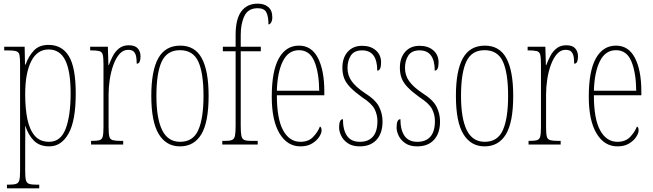

<svg xmlns="http://www.w3.org/2000/svg" viewBox="-20 -792 3577 1052"><path d="M18 240V220H23Q54 220 68 215.5Q82 211 86 195Q90 179 90 144V-441Q90 -476 86.5 -491.5Q83 -507 68 -511.5Q53 -516 18 -516H3V-536H115L117 -438H120Q137 -485 166 -515.5Q195 -546 246 -546Q320 -546 357.5 -484Q395 -422 395 -280Q395 -130 355.5 -60Q316 10 250 10Q197 10 166 -21Q135 -52 119 -102H118Q119 -83 118.5 -52.5Q118 -22 118 14V144Q118 179 122 195Q126 211 140 215.5Q154 220 184 220H195V240ZM249 -15Q313 -15 340 -87Q367 -159 367 -280Q367 -403 337.5 -462Q308 -521 246 -521Q184 -521 151 -456.5Q118 -392 118 -276Q118 -198 130 -139.5Q142 -81 170.5 -48Q199 -15 249 -15Z M479 0V-20H480Q511 -20 525 -24Q539 -28 543 -44Q547 -60 547 -96V-440Q547 -476 543 -492Q539 -508 524 -512Q509 -516 477 -516H474V-536H571L574 -435H576Q585 -459 598 -484.5Q611 -510 632.5 -527Q654 -544 686 -544Q720 -544 735 -526.5Q750 -509 750 -483Q750 -466 745.5 -454.5Q741 -443 729 -443Q729 -462 726.5 -479Q724 -496 714.5 -507.5Q705 -519 682 -519Q655 -519 635 -496.5Q615 -474 601.5 -437Q588 -400 581.5 -357.5Q575 -315 575 -274V-96Q575 -60 579 -44Q583 -28 598 -24Q613 -20 644 -20H655V0Z M966 10Q891 10 850 -57Q809 -124 809 -267Q809 -405 847.5 -473.5Q886 -542 968 -542Q1048 -542 1085.5 -473Q1123 -404 1123 -267Q1123 -122 1083 -56Q1043 10 966 10ZM967 -15Q1038 -15 1066.5 -79.5Q1095 -144 1095 -267Q1095 -392 1066.5 -454.5Q1038 -517 966 -517Q895 -517 866 -454.5Q837 -392 837 -267Q837 -143 868.5 -79Q900 -15 967 -15Z M1198 0V-20H1215Q1240 -20 1252 -25.5Q1264 -31 1267.5 -48.5Q1271 -66 1271 -103V-511H1201V-536H1271V-601Q1271 -688 1302.5 -730Q1334 -772 1392 -772Q1428 -772 1450 -753.5Q1472 -735 1472 -697Q1472 -680 1465.5 -669Q1459 -658 1451 -658Q1451 -701 1439.5 -724Q1428 -747 1392 -747Q1340 -747 1319.5 -705Q1299 -663 1299 -600V-536H1409V-511H1299V-103Q1299 -66 1302.5 -48.5Q1306 -31 1318 -25.5Q1330 -20 1355 -20H1392V0Z M1626 10Q1554 10 1511.5 -61Q1469 -132 1469 -262Q1469 -403 1508 -472.5Q1547 -542 1618 -542Q1687 -542 1722 -474.5Q1757 -407 1757 -291V-270H1497Q1497 -140 1531.5 -77.5Q1566 -15 1626 -15Q1670 -15 1695.5 -41.5Q1721 -68 1733 -99Q1737 -97 1739.5 -92Q1742 -87 1742 -77Q1742 -62 1728.5 -41.5Q1715 -21 1689.5 -5.5Q1664 10 1626 10ZM1729 -295Q1728 -394 1702.5 -455.5Q1677 -517 1618 -517Q1560 -517 1530 -457Q1500 -397 1497 -295Z M1951 10Q1911 10 1886 -7Q1861 -24 1849.5 -48Q1838 -72 1838 -93Q1838 -139 1859 -139Q1859 -80 1881.5 -47.5Q1904 -15 1952 -15Q1998 -15 2023 -43Q2048 -71 2048 -129Q2048 -163 2032.5 -194Q2017 -225 1964 -259Q1924 -288 1900 -312.5Q1876 -337 1866 -362.5Q1856 -388 1856 -421Q1856 -475 1885 -508Q1914 -541 1964 -541Q2011 -541 2039.5 -516Q2068 -491 2068 -450Q2068 -405 2047 -405Q2047 -516 1964 -516Q1921 -516 1902.5 -488Q1884 -460 1884 -420Q1884 -379 1907 -347Q1930 -315 1978 -283Q2037 -246 2056.5 -208Q2076 -170 2076 -126Q2076 -62 2043 -26Q2010 10 1951 10Z M2266 10Q2226 10 2201 -7Q2176 -24 2164.5 -48Q2153 -72 2153 -93Q2153 -139 2174 -139Q2174 -80 2196.5 -47.5Q2219 -15 2267 -15Q2313 -15 2338 -43Q2363 -71 2363 -129Q2363 -163 2347.5 -194Q2332 -225 2279 -259Q2239 -288 2215 -312.5Q2191 -337 2181 -362.5Q2171 -388 2171 -421Q2171 -475 2200 -508Q2229 -541 2279 -541Q2326 -541 2354.5 -516Q2383 -491 2383 -450Q2383 -405 2362 -405Q2362 -516 2279 -516Q2236 -516 2217.5 -488Q2199 -460 2199 -420Q2199 -379 2222 -347Q2245 -315 2293 -283Q2352 -246 2371.5 -208Q2391 -170 2391 -126Q2391 -62 2358 -26Q2325 10 2266 10Z M2635 10Q2560 10 2519 -57Q2478 -124 2478 -267Q2478 -405 2516.5 -473.5Q2555 -542 2637 -542Q2717 -542 2754.5 -473Q2792 -404 2792 -267Q2792 -122 2752 -56Q2712 10 2635 10ZM2636 -15Q2707 -15 2735.5 -79.5Q2764 -144 2764 -267Q2764 -392 2735.5 -454.5Q2707 -517 2635 -517Q2564 -517 2535 -454.5Q2506 -392 2506 -267Q2506 -143 2537.5 -79Q2569 -15 2636 -15Z M2876 0V-20H2877Q2908 -20 2922 -24Q2936 -28 2940 -44Q2944 -60 2944 -96V-440Q2944 -476 2940 -492Q2936 -508 2921 -512Q2906 -516 2874 -516H2871V-536H2968L2971 -435H2973Q2982 -459 2995 -484.5Q3008 -510 3029.5 -527Q3051 -544 3083 -544Q3117 -544 3132 -526.5Q3147 -509 3147 -483Q3147 -466 3142.5 -454.5Q3138 -443 3126 -443Q3126 -462 3123.5 -479Q3121 -496 3111.5 -507.5Q3102 -519 3079 -519Q3052 -519 3032 -496.5Q3012 -474 2998.5 -437Q2985 -400 2978.5 -357.5Q2972 -315 2972 -274V-96Q2972 -60 2976 -44Q2980 -28 2995 -24Q3010 -20 3041 -20H3052V0Z M3363 10Q3291 10 3248.5 -61Q3206 -132 3206 -262Q3206 -403 3245 -472.5Q3284 -542 3355 -542Q3424 -542 3459 -474.5Q3494 -407 3494 -291V-270H3234Q3234 -140 3268.5 -77.5Q3303 -15 3363 -15Q3407 -15 3432.5 -41.5Q3458 -68 3470 -99Q3474 -97 3476.5 -92Q3479 -87 3479 -77Q3479 -62 3465.5 -41.5Q3452 -21 3426.5 -5.5Q3401 10 3363 10ZM3466 -295Q3465 -394 3439.5 -455.5Q3414 -517 3355 -517Q3297 -517 3267 -457Q3237 -397 3234 -295Z"/></svg>

Font: Noto Serif Tamil ExtraCondensed Thin
Style: Regular
Weight: 100
Width: 2
Designer: Indian Type Foundry, Tom Grace, and the Monotype Design Team
Foundry: Monotype Imaging Inc.
Version: Version 2.004; ttfautohint (v1.8.4.7-5d5b)